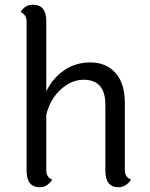

<svg xmlns="http://www.w3.org/2000/svg" viewBox="-20 -780 634 809"><path d="M506 -345V-62Q506 -34 532 -23Q511 9 479 9Q424 9 424 -61V-339Q424 -444 332 -444Q282 -444 237 -404Q192 -364 175 -297V-62Q175 -33 200 -23Q179 9 148 9Q92 9 92 -61V-689Q92 -718 67 -729Q84 -760 119 -760Q175 -760 175 -691V-395Q201 -449 249 -483Q297 -517 361.5 -517Q426 -517 466 -473.5Q506 -430 506 -345Z"/></svg>

Font: Laila
Style: Regular
Weight: 400
Designer: Hitesh Malaviya
Foundry: Indian Type Foundry
Version: Version 1.302;PS 1.0;hotconv 1.0.78;makeotf.lib2.5.61930; tt